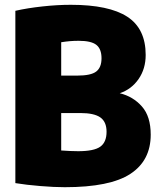

<svg xmlns="http://www.w3.org/2000/svg" viewBox="-20 -770 661 800"><path d="M250 10Q206 10 148 5.2Q90 0.5 44 -7V-725Q95 -736.5 157 -743.2Q219 -750 275 -750Q434 -750 510.5 -700.2Q587 -650.5 587 -541Q587 -483.5 557.5 -440.8Q528 -398 479 -381.5Q534.5 -368 571.2 -326.5Q608 -285 608 -209Q608 -101 523.2 -45.5Q438.5 10 250 10ZM308 -600Q288.5 -600 271.2 -598.5Q254 -597 235 -594V-455H302Q359 -455 381 -472Q403 -489 403 -527Q403 -566 381.5 -583Q360 -600 308 -600ZM306 -140Q371.5 -140 397.8 -158.8Q424 -177.5 424 -221Q424 -262.5 398 -280.8Q372 -299 315 -299H235V-143Q257 -141.5 273.2 -140.8Q289.5 -140 306 -140Z"/></svg>

Font: Encode Sans Condensed Black
Style: Regular
Weight: 900
Width: 3
Designer: Multiple Designers
Foundry: Impallari Type
Version: Version 3.000; ttfautohint (v1.8.3) -l 8 -r 50 -G 200 -x 14 